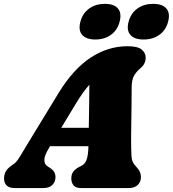

<svg xmlns="http://www.w3.org/2000/svg" viewBox="-42 -952 875 972"><path d="M205.5 -202Q182.5 -164 182.5 -142.5Q182.5 -121 197.5 -111L212.5 -101Q227.5 -91 233.2 -79.8Q239 -68.5 239 -57Q239 -30.5 222.5 -15.2Q206 0 179 0H31Q5 0 -8.2 -13Q-21.5 -26 -21.5 -48Q-21.5 -68.5 -12.2 -85.2Q-3 -102 28 -122Q42.5 -132 59.8 -160.8Q77 -189.5 96 -221L254.5 -481Q328 -601.5 416.2 -659.8Q504.5 -718 603.5 -718Q655 -718 675.2 -701.2Q695.5 -684.5 695.5 -660Q695.5 -629 670.5 -608Q650 -591 637.2 -570Q624.5 -549 624.5 -507Q624.5 -472 624 -428.5Q623.5 -385 622.8 -341.5Q622 -298 621.8 -262.8Q621.5 -227.5 622 -209Q623 -182.5 623.5 -164.8Q624 -147 629.8 -133.5Q635.5 -120 650.5 -104.5Q671.5 -83.5 671.5 -55Q671.5 -31 655.2 -15.5Q639 0 610 0H369Q340 0 329.5 -14.5Q319 -29 319 -49Q319 -71 330.5 -85Q342 -99 365 -110L371 -113Q390 -122.5 397.5 -147Q405 -171.5 405.5 -208Q405.5 -210 405.5 -212H211.5ZM342.5 -428 268 -305H407.5Q408.5 -355 409.2 -411.5Q410 -468 410.5 -523Q396 -507 379.2 -484Q362.5 -461 342.5 -428ZM440.5 -752Q394.5 -752 374 -775.5Q353.5 -799 365 -842Q376.5 -885 409.5 -908.8Q442.5 -932.5 489 -932.5Q535.5 -932.5 555.2 -908.8Q575 -885 563.5 -842Q552.5 -799.5 519.8 -775.8Q487 -752 440.5 -752ZM684.5 -752Q638.5 -752 618 -775.5Q597.5 -799 609 -842Q620.5 -885 653.5 -908.8Q686.5 -932.5 733 -932.5Q780.5 -932.5 800.5 -908.8Q820.5 -885 809 -842Q798 -799.5 765 -775.8Q732 -752 684.5 -752Z"/></svg>

Font: Fraunces 9pt S100 Black
Style: Italic
Weight: 900
Italic angle: -16°
Version: Version 1.000; ttfautohint (v1.8.3)